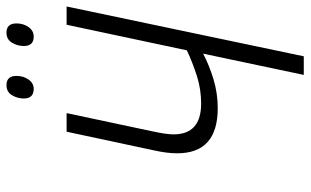

<svg xmlns="http://www.w3.org/2000/svg" viewBox="-198 -736 935 578"><g transform="rotate(-90 269.0 -447.5)"><path d="M329 -865Q329 -895 301 -895Q281 -895 271 -878.5Q261 -862 261 -843Q261 -813 290 -813Q307 -813 318 -828.5Q329 -844 329 -865ZM487 -865Q487 -895 459 -895Q439 -895 429 -878.5Q419 -862 419 -843Q419 -813 447 -813Q465 -813 476 -828.5Q487 -844 487 -865ZM388 0 538 -714H483L406 -352Q370 -335 329.5 -322Q289 -309 246 -309Q153 -309 153 -392Q153 -414 162 -455L217 -714H161L105 -452Q96 -412 96 -381Q96 -259 232 -259Q277 -259 319.5 -272Q362 -285 396 -303L332 0Z"/></g></svg>

Font: Noto Sans UI SemiCondensed Light
Style: Italic
Weight: 300
Width: 4
Designer: Monotype Design Team
Foundry: Monotype Imaging Inc.
Version: 1.001